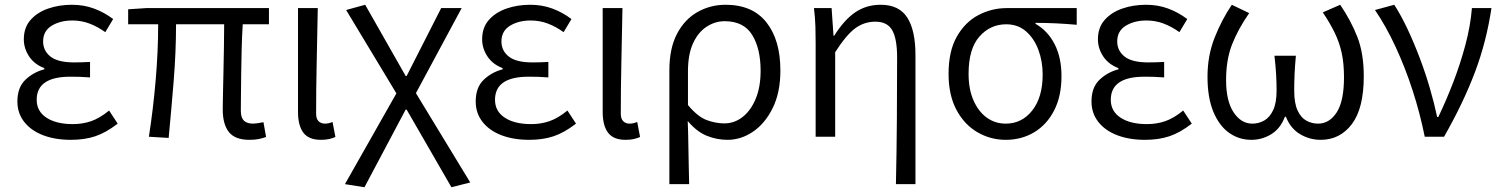

<svg xmlns="http://www.w3.org/2000/svg" viewBox="-20 -574 6303 806"><path d="M278 13Q211 13 160.5 -6.5Q110 -26 81.5 -62.5Q53 -99 53 -148Q53 -207 86.5 -239Q120 -271 166 -283V-288Q124 -304 102 -337.5Q80 -371 80 -409Q80 -458 108 -490Q136 -522 182 -538Q228 -554 282 -554Q332 -554 375 -538Q418 -522 455 -494L422 -439Q390 -462 356 -475Q322 -488 284 -488Q233 -488 197 -466Q161 -444 161 -400Q161 -361 192 -336.5Q223 -312 291 -312Q308 -312 323 -312.5Q338 -313 358 -314V-249Q334 -251 314.5 -251.5Q295 -252 275 -252Q134 -252 134 -155Q134 -107 175 -80Q216 -53 286 -53Q327 -53 363 -65.5Q399 -78 438 -110L474 -55Q425 -17 380 -2Q335 13 278 13Z M1027 13Q967 13 941 -19.5Q915 -52 915 -115Q915 -137 916 -178Q917 -219 918 -270Q919 -321 920 -373.5Q921 -426 921 -472H719Q719 -356 709 -233Q699 -110 688 5L605 0Q623 -115 633.5 -237.5Q644 -360 644 -472H518V-535L594 -540H1109V-472H999Q996 -424 994.5 -370Q993 -316 992.5 -264Q992 -212 991.5 -171Q991 -130 991 -109Q991 -80 1004 -67.5Q1017 -55 1042 -55Q1055 -55 1086 -61L1097 1Q1084 6 1067 9.5Q1050 13 1027 13Z M1327 13Q1276 13 1253.5 -17Q1231 -47 1231 -104V-540H1314Q1312 -428 1309.5 -314Q1307 -200 1307 -97Q1307 -75 1317.5 -65Q1328 -55 1344 -55Q1359 -55 1376 -62L1388 1Q1377 6 1362.5 9.5Q1348 13 1327 13Z M1510 212 1428 199 1644 -182 1433 -532 1513 -554 1683 -255H1687L1832 -540H1918L1726 -183L1954 192L1875 212L1687 -114H1683Z M2202 13Q2135 13 2084.5 -6.5Q2034 -26 2005.5 -62.5Q1977 -99 1977 -148Q1977 -207 2010.5 -239Q2044 -271 2090 -283V-288Q2048 -304 2026 -337.5Q2004 -371 2004 -409Q2004 -458 2032 -490Q2060 -522 2106 -538Q2152 -554 2206 -554Q2256 -554 2299 -538Q2342 -522 2379 -494L2346 -439Q2314 -462 2280 -475Q2246 -488 2208 -488Q2157 -488 2121 -466Q2085 -444 2085 -400Q2085 -361 2116 -336.5Q2147 -312 2215 -312Q2232 -312 2247 -312.5Q2262 -313 2282 -314V-249Q2258 -251 2238.5 -251.5Q2219 -252 2199 -252Q2058 -252 2058 -155Q2058 -107 2099 -80Q2140 -53 2210 -53Q2251 -53 2287 -65.5Q2323 -78 2362 -110L2398 -55Q2349 -17 2304 -2Q2259 13 2202 13Z M2606 13Q2555 13 2532.5 -17Q2510 -47 2510 -104V-540H2593Q2591 -428 2588.5 -314Q2586 -200 2586 -97Q2586 -75 2596.5 -65Q2607 -55 2623 -55Q2638 -55 2655 -62L2667 1Q2656 6 2641.5 9.5Q2627 13 2606 13Z M2790 199V-279Q2790 -371 2822 -432Q2854 -493 2908 -523.5Q2962 -554 3026 -554Q3139 -554 3197.5 -480Q3256 -406 3256 -278Q3256 -186 3224 -121Q3192 -56 3141.5 -21.5Q3091 13 3034 13Q2989 13 2947 -4Q2905 -21 2867 -66Q2869 -17 2869.5 25Q2870 67 2871 108.5Q2872 150 2873 199ZM3021 -56Q3063 -56 3097.5 -83Q3132 -110 3152.5 -159.5Q3173 -209 3173 -277Q3173 -370 3137.5 -427.5Q3102 -485 3022 -485Q2982 -485 2946.5 -462Q2911 -439 2889.5 -392.5Q2868 -346 2868 -274V-133Q2909 -84 2946.5 -70Q2984 -56 3021 -56Z M3741 199Q3744 66 3745 -73Q3746 -212 3746 -333Q3746 -411 3725.5 -447Q3705 -483 3655 -483Q3608 -483 3570.5 -455.5Q3533 -428 3486 -355V0H3404V-395Q3404 -427 3403 -462.5Q3402 -498 3397 -540H3471L3479 -424H3482Q3524 -491 3570.5 -522.5Q3617 -554 3677 -554Q3754 -554 3788.5 -500.5Q3823 -447 3823 -343V199Z M4202 13Q4138 13 4083 -19Q4028 -51 3995 -113Q3962 -175 3962 -264Q3962 -359 3996.5 -420Q4031 -481 4087 -510.5Q4143 -540 4206 -540H4500V-470Q4454 -474 4413 -476Q4372 -478 4327 -478V-474Q4378 -445 4407 -389Q4436 -333 4436 -254Q4436 -170 4405 -110Q4374 -50 4321 -18.5Q4268 13 4202 13ZM4202 -55Q4270 -55 4313.5 -110.5Q4357 -166 4357 -261Q4357 -317 4339 -365Q4321 -413 4287 -442.5Q4253 -472 4204 -472Q4137 -472 4091.5 -420.5Q4046 -369 4046 -264Q4046 -200 4066.5 -153Q4087 -106 4122 -80.5Q4157 -55 4202 -55Z M4787 13Q4720 13 4669.5 -6.5Q4619 -26 4590.5 -62.5Q4562 -99 4562 -148Q4562 -207 4595.5 -239Q4629 -271 4675 -283V-288Q4633 -304 4611 -337.5Q4589 -371 4589 -409Q4589 -458 4617 -490Q4645 -522 4691 -538Q4737 -554 4791 -554Q4841 -554 4884 -538Q4927 -522 4964 -494L4931 -439Q4899 -462 4865 -475Q4831 -488 4793 -488Q4742 -488 4706 -466Q4670 -444 4670 -400Q4670 -361 4701 -336.5Q4732 -312 4800 -312Q4817 -312 4832 -312.5Q4847 -313 4867 -314V-249Q4843 -251 4823.5 -251.5Q4804 -252 4784 -252Q4643 -252 4643 -155Q4643 -107 4684 -80Q4725 -53 4795 -53Q4836 -53 4872 -65.5Q4908 -78 4947 -110L4983 -55Q4934 -17 4889 -2Q4844 13 4787 13Z M5233 13Q5181 13 5139.5 -16.5Q5098 -46 5073.5 -105Q5049 -164 5049 -252Q5049 -340 5078.5 -415Q5108 -490 5151 -554L5224 -519Q5178 -453 5152.5 -388.5Q5127 -324 5127 -238Q5127 -150 5158.5 -102.5Q5190 -55 5237 -55Q5264 -55 5287 -68Q5310 -81 5324.5 -111.5Q5339 -142 5339 -194Q5339 -228 5337 -262.5Q5335 -297 5330 -340H5420Q5416 -297 5414.5 -262.5Q5413 -228 5413 -194Q5413 -141 5427 -110.5Q5441 -80 5464 -67.5Q5487 -55 5513 -55Q5561 -55 5591.5 -102.5Q5622 -150 5622 -250Q5622 -307 5612.5 -351Q5603 -395 5583.5 -435.5Q5564 -476 5533 -522L5606 -554Q5651 -488 5678 -419Q5705 -350 5705 -254Q5705 -119 5655 -53Q5605 13 5524 13Q5478 13 5438 -10.5Q5398 -34 5378 -84H5374Q5355 -34 5316.5 -10.5Q5278 13 5233 13Z M5961 0Q5941 -99 5910 -194.5Q5879 -290 5839 -376.5Q5799 -463 5752 -532L5833 -554Q5862 -509 5889 -451.5Q5916 -394 5940 -330.5Q5964 -267 5982.5 -203.5Q6001 -140 6013 -83H6018Q6052 -154 6081.5 -231Q6111 -308 6132 -387Q6153 -466 6159 -540H6241Q6220 -399 6171.5 -270.5Q6123 -142 6042 0Z"/></svg>

Font: Source Han Sans SC Normal
Style: Regular
Weight: 350
Designer: Ryoko NISHIZUKA 西塚涼子 (kana, bopomofo & ideographs); Paul D. Hunt (Latin, Greek & Cyrillic); Sandoll Communications 산돌커뮤니
Foundry: Adobe
Version: Version 2.004;hotconv 1.0.118;makeotfexe 2.5.65603